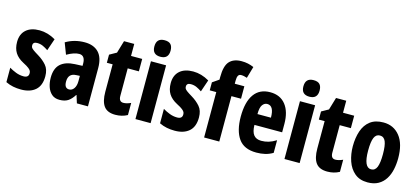

<svg xmlns="http://www.w3.org/2000/svg" viewBox="-62 -1260 3837 1761"><g transform="rotate(15 1856.5 -379.0)"><path d="M358 -165Q358 -76 308.5 -33Q259 10 173 10Q134 10 98 3Q62 -4 27 -21V-158Q55 -141 90.5 -127Q126 -113 164 -113Q212 -113 212 -154Q212 -165 208 -175Q204 -185 187.5 -198.5Q171 -212 132 -232Q78 -260 52 -301Q26 -342 26 -403Q26 -477 71.5 -518Q117 -559 199 -559Q277 -559 352 -515L313 -401Q288 -418 263 -429.5Q238 -441 207 -441Q168 -441 168 -408Q168 -397 172.5 -388.5Q177 -380 193 -368Q209 -356 244 -335Q292 -306 325 -268Q358 -230 358 -165Z M628 -560Q713 -560 760 -511.5Q807 -463 807 -363V0H702L679 -73H676Q650 -31 619 -10.5Q588 10 538 10Q492 10 463.5 -15.5Q435 -41 422 -81Q409 -121 409 -166Q409 -254 455.5 -296.5Q502 -339 592 -343L663 -346V-368Q663 -404 649 -424Q635 -444 606 -444Q558 -444 490 -405L449 -512Q529 -560 628 -560ZM629 -249Q554 -246 554 -168Q554 -105 599 -105Q627 -105 645 -131Q663 -157 663 -201V-251Z M1111 -115Q1127 -115 1144.5 -119.5Q1162 -124 1182 -133V-18Q1131 10 1068 10Q992 10 959 -35Q926 -80 926 -171V-431H871V-508L937 -545L972 -663H1069V-549H1175V-431H1069V-170Q1069 -115 1111 -115Z M1330 -768Q1371 -768 1389 -748Q1407 -728 1407 -689Q1407 -611 1330 -611Q1253 -611 1253 -689Q1253 -768 1330 -768ZM1402 -549V0H1258V-549Z M1817 -165Q1817 -76 1767.5 -33Q1718 10 1632 10Q1593 10 1557 3Q1521 -4 1486 -21V-158Q1514 -141 1549.5 -127Q1585 -113 1623 -113Q1671 -113 1671 -154Q1671 -165 1667 -175Q1663 -185 1646.5 -198.5Q1630 -212 1591 -232Q1537 -260 1511 -301Q1485 -342 1485 -403Q1485 -477 1530.5 -518Q1576 -559 1658 -559Q1736 -559 1811 -515L1772 -401Q1747 -418 1722 -429.5Q1697 -441 1666 -441Q1627 -441 1627 -408Q1627 -397 1631.5 -388.5Q1636 -380 1652 -368Q1668 -356 1703 -335Q1751 -306 1784 -268Q1817 -230 1817 -165Z M2145 -431H2054V0H1910V-431H1848V-507L1909 -549V-574Q1909 -680 1948 -722.5Q1987 -765 2062 -765Q2096 -765 2123 -759Q2150 -753 2179 -741L2147 -630Q2132 -635 2118.5 -638Q2105 -641 2090 -641Q2071 -641 2062.5 -625.5Q2054 -610 2054 -579V-549H2145Z M2390 -558Q2485 -558 2537 -492Q2589 -426 2589 -310V-231H2326Q2327 -166 2351 -136Q2375 -106 2423 -106Q2460 -106 2493 -116Q2526 -126 2563 -149V-29Q2528 -8 2489.5 1Q2451 10 2407 10Q2290 10 2237.5 -64.5Q2185 -139 2185 -272Q2185 -411 2237 -484.5Q2289 -558 2390 -558ZM2391 -447Q2364 -447 2345.5 -421.5Q2327 -396 2327 -334H2455Q2455 -447 2391 -447Z M2745 -768Q2786 -768 2804 -748Q2822 -728 2822 -689Q2822 -611 2745 -611Q2668 -611 2668 -689Q2668 -768 2745 -768ZM2817 -549V0H2673V-549Z M3124 -115Q3140 -115 3157.5 -119.5Q3175 -124 3195 -133V-18Q3144 10 3081 10Q3005 10 2972 -35Q2939 -80 2939 -171V-431H2884V-508L2950 -545L2985 -663H3082V-549H3188V-431H3082V-170Q3082 -115 3124 -115Z M3679 -276Q3679 -221 3668 -169.5Q3657 -118 3631.5 -77.5Q3606 -37 3564.5 -13.5Q3523 10 3463 10Q3388 10 3340.5 -30Q3293 -70 3270.5 -135.5Q3248 -201 3248 -276Q3248 -357 3270 -421.5Q3292 -486 3340 -522.5Q3388 -559 3465 -559Q3562 -559 3620.5 -486Q3679 -413 3679 -276ZM3394 -274Q3394 -114 3464 -114Q3502 -114 3518 -153.5Q3534 -193 3534 -276Q3534 -358 3518 -396.5Q3502 -435 3464 -435Q3427 -435 3410.5 -396.5Q3394 -358 3394 -274Z"/></g></svg>

Font: Noto Sans Gujarati ExtraCondensed ExtraBold
Style: Regular
Weight: 800
Width: 2
Designer: Jelle Bosma - Monotype Design Team, Universal Thirst
Foundry: Monotype Imaging Inc.
Version: Version 2.106; ttfautohint (v1.8.4.7-5d5b)